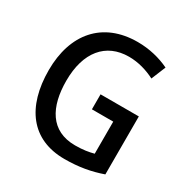

<svg xmlns="http://www.w3.org/2000/svg" viewBox="-166 -868 995 1021"><g transform="rotate(30 331.0 -357.0)"><path d="M359 -384V-292H490V-95C459 -87 426 -81 377 -81C226 -81 165 -196 165 -356C165 -531 249 -633 391 -633C449 -633 504 -616 551 -592L587 -680C531 -707 464 -724 392 -724C176 -724 56 -579 56 -358C56 -133 161 10 364 10C452 10 523 -3 594 -28V-384Z"/></g></svg>

Font: Noto Sans Gujarati SemiCondensed Medium
Style: Regular
Weight: 500
Width: 4
Designer: Jelle Bosma - Monotype Design Team, Universal Thirst
Foundry: Monotype Imaging Inc.
Version: Version 2.106